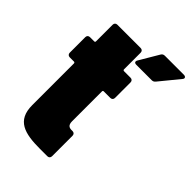

<svg xmlns="http://www.w3.org/2000/svg" viewBox="-210 -787 873 873"><g transform="rotate(45 227.0 -350.5)"><path d="M301 -691 246 -598C244 -595 243 -592 243 -589C243 -583 248 -580 256 -580H355C363 -580 368 -583 373 -589L450 -683C453 -686 454 -689 454 -692C454 -697 449 -701 441 -701H319C311 -701 305 -698 301 -691ZM216 -648H66C57 -648 51 -642 51 -633V-526C51 -522 49 -520 45 -520H18C9 -520 3 -514 3 -505V-405C3 -396 9 -390 18 -390H45C49 -390 51 -387 51 -384V-116C51 -17 118 0 216 0H264C273 0 279 -6 279 -15V-147C279 -156 273 -162 264 -162H262C244 -161 231 -166 231 -192V-384C231 -388 233 -390 237 -390H279C288 -390 294 -396 294 -405V-505C294 -514 288 -520 279 -520H237C233 -520 231 -523 231 -526V-633C231 -642 225 -648 216 -648Z"/></g></svg>

Font: Barlow Condensed Black
Style: Regular
Weight: 900
Width: 3
Designer: Jeremy Tribby
Foundry: Tribby Type
Version: Version 1.422;hotconv 1.0.109;makeotfexe 2.5.65596